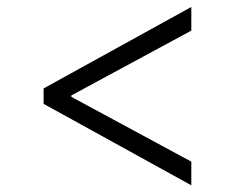

<svg xmlns="http://www.w3.org/2000/svg" viewBox="-20 -567 692 565"><path d="M108.3 -261.4V-306.8L543 -546.5V-476.9L190 -286.2V-282L543 -91.3V-21.7Z"/></svg>

Font: Inter Zeller Light
Style: Regular
Weight: 300
Designer: Rasmus Andersson; Joe Bland
Foundry: zeller
Version: Version 3.015;git-dec3a8cb1